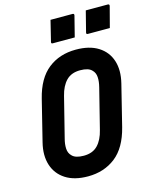

<svg xmlns="http://www.w3.org/2000/svg" viewBox="-136 -1019 914 1131"><g transform="rotate(-15 320.5 -454.0)"><path d="M381 -720Q464 -720 517 -686.5Q570 -653 589 -594Q608 -535 589 -458L527 -208Q497 -89 427 -34.5Q357 20 259 20Q176 20 123 -14Q70 -48 51 -107.5Q32 -167 51 -243L113 -493Q142 -610 211.5 -665Q281 -720 381 -720ZM183 -232Q174 -199 175.5 -171Q177 -143 195 -126Q215 -104 266 -104Q320 -104 351 -136Q382 -168 396 -226L457 -469Q466 -504 464 -531Q462 -558 445 -574Q425 -596 374 -596Q320 -596 289 -564Q258 -532 244 -475ZM283 -928H417Q428 -928 426 -917L394 -791H260Q249 -791 252 -802ZM498 -928H632Q643 -928 641 -917L608 -791H474Q463 -791 466 -802Z"/></g></svg>

Font: Recursive Mn Lnr St
Style: Bold Italic
Weight: 700
Italic angle: -15°
Monospace: yes
Version: Version 1.079;hotconv 1.0.112;makeotfexe 2.5.65598; ttfautoh